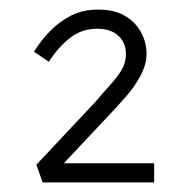

<svg xmlns="http://www.w3.org/2000/svg" viewBox="-20 -799 386 401"><path d="M69 -418 56 -455 179 -586Q196 -606 210.5 -622Q225 -638 234 -653Q243 -668 243 -686Q243 -710 227 -724.5Q211 -739 183 -739Q151 -739 126.5 -720Q102 -701 82 -670L51 -691Q65 -714 84.5 -734Q104 -754 128.5 -766.5Q153 -779 185 -779Q217 -779 239 -767Q261 -755 273.5 -733.5Q286 -712 286 -686Q286 -665 274 -642Q262 -619 244.5 -599Q227 -579 211 -562L102 -446L107 -458H302V-418Z"/></svg>

Font: Lexend Mega ExtraLight
Style: Regular
Weight: 250
Version: Version 1.007